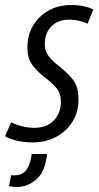

<svg xmlns="http://www.w3.org/2000/svg" viewBox="-39 -555 393 763"><path d="M90 11Q29 11 -19 -13L5 -69Q52 -47 97 -47Q147 -47 175 -76.5Q203 -106 203 -151Q203 -180 189.5 -199.5Q176 -219 141 -246Q103 -276 86.5 -301Q70 -326 70 -368Q70 -416 92.5 -453.5Q115 -491 154 -513Q193 -535 244 -535Q272 -535 294.5 -530Q317 -525 332 -517L309 -461Q292 -469 273 -473Q254 -477 236 -477Q192 -477 165.5 -450.5Q139 -424 139 -380Q139 -353 153 -333.5Q167 -314 203 -286Q243 -253 258 -227.5Q273 -202 273 -160Q273 -110 249 -71.5Q225 -33 184 -11Q143 11 90 11ZM28 188Q20 188 11 187Q2 186 -3 185L5 141Q9 142 15 142Q53 142 68 117Q83 92 87 57H148Q141 127 106 157.5Q71 188 28 188Z"/></svg>

Font: Ubuntu Sans Condensed
Style: Italic
Weight: 400
Width: 3
Italic angle: -13.5°
Designer: Dalton Maag Ltd
Foundry: Dalton Maag Ltd
Version: Version 1.006; ttfautohint (v1.8.4.7-5d5b)